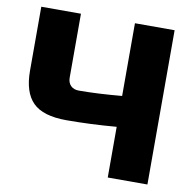

<svg xmlns="http://www.w3.org/2000/svg" viewBox="-79 -779 862 858"><g transform="rotate(10 352.5 -350.0)"><path d="M465 -230Q345 -220 238.5 -220Q132 -220 86 -266Q40 -312 40 -410V-700H220V-410Q220 -387 233.5 -373.5Q247 -360 270 -360Q352 -360 465 -370V-700H645V0H465Z"/></g></svg>

Font: Russo One
Style: Regular
Weight: 400
Designer: Jovanny lemonad
Foundry: Jovanny Lemonad
Version: Version 1.001